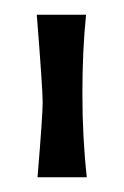

<svg xmlns="http://www.w3.org/2000/svg" viewBox="-20 -594 168 261"><path d="M31 -353Q38 -437 38 -455Q38 -473 30 -574H97Q92 -526 92 -466.5Q92 -407 98 -353Z"/></svg>

Font: Ruslan Display
Style: Regular
Weight: 400
Version: Version 1.001